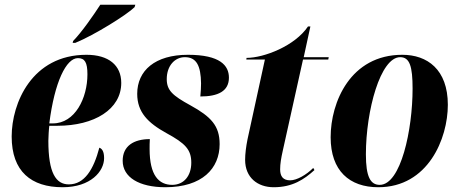

<svg xmlns="http://www.w3.org/2000/svg" viewBox="-20 -776 1928 806"><path d="M287 -604 285 -596H296C377 -629 514 -715 545 -746L548 -756H401C371 -710 324 -642 287 -604ZM243 10C361 10 417 -57 417 -112C417 -141 408 -152 397 -156C373 -65 335 -2 269 -2C215 -2 183 -49 183 -185C183 -196 185 -236 187 -248H221C376 -248 489 -317 489 -428C489 -502 436 -546 343 -546C114 -546 29 -343 29 -203C29 -56 111 10 243 10ZM202 -258H187C209 -432 258 -532 307 -532C336 -532 347 -514 347 -464C347 -364 295 -258 202 -258Z M674 10C829 10 902 -69 902 -171C902 -248 866 -286 779 -334C704 -375 680 -397 680 -444C680 -500 714 -536 756 -536C805 -536 823 -500 824 -426C824 -410 823 -392 821 -371C895 -371 941 -393 941 -450C941 -501 904 -546 769 -546C631 -546 556 -480 556 -382C556 -305 601 -260 679 -217C758 -174 783 -148 783 -93C783 -38 752 0 703 0C647 0 608 -39 608 -151C608 -163 608 -177 609 -192C541 -192 495 -163 495 -101C495 -32 564 10 674 10Z M1129 10C1208 10 1257 -23 1300 -62L1295 -71C1266 -42 1226 -19 1198 -19C1168 -19 1156 -36 1156 -65C1156 -88 1160 -112 1167 -143L1252 -526H1358L1360 -536H1255L1283 -665H1273C1218 -583 1088 -533 1015 -533L1014 -526H1092L1019 -191C1013 -161 1009 -130 1009 -105C1009 -30 1062 10 1129 10Z M1568 10C1777 10 1860 -194 1860 -336C1860 -485 1773 -546 1669 -546C1451 -546 1368 -347 1368 -200C1368 -59 1447 10 1568 10ZM1574 0C1535 0 1516 -34 1516 -128C1516 -312 1577 -536 1660 -536C1700 -536 1712 -497 1712 -404C1712 -232 1663 0 1574 0Z"/></svg>

Font: Noto Serif Display Condensed ExtraBold
Style: Italic
Weight: 800
Width: 3
Italic angle: -12°
Designer: Monotype Design Team
Foundry: Monotype Imaging Inc.
Version: Version 2.009